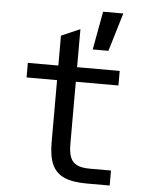

<svg xmlns="http://www.w3.org/2000/svg" viewBox="-56 -867 715 916"><g transform="rotate(5 301.0 -409.5)"><path d="M441.9 -637.7 497.1 -821.3H400.4L366.7 -637.7ZM503.9 -69.8H402.8Q364.3 -69.8 341.8 -80.3Q319.3 -90.8 309.6 -114.3Q299.8 -137.7 299.8 -178.2V-477.1H503.9V-546.9H299.8V-729L210 -689.9V-546.9H64V-477.1H210V-178.2Q210 -111.3 228 -72.3Q246.1 -33.2 286.1 -15.6Q326.2 2 394 2H503.9Z"/></g></svg>

Font: Hack Dev
Style: Regular
Weight: 400
Designer: Christopher Simpkins
Foundry: Christopher Simpkins
Version: Version 2.0315